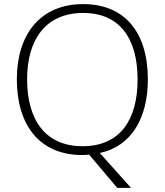

<svg xmlns="http://www.w3.org/2000/svg" viewBox="-20 -745 803 935"><path d="M700 -358C700 -587 588 -725 385 -725C174 -725 62 -575 62 -359C62 -141 168 10 381 10C392 10 403 9 414 8L551 170H618L466 0C622 -33 700 -173 700 -358ZM112 -359C112 -550 201 -682 385 -682C559 -682 650 -563 650 -358C650 -163 566 -33 382 -33C198 -33 112 -165 112 -359Z"/></svg>

Font: Noto Sans Syriac Extralight
Style: Regular
Weight: 200
Designer: Patrick Giasson and the Monotype Design Team
Foundry: Monotype Imaging Inc.
Version: Version 3.000